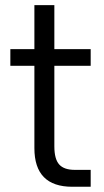

<svg xmlns="http://www.w3.org/2000/svg" viewBox="-20 -713 396 733"><path d="M19.5 -461.9V-525.4H111.3V-693.4H187.5V-525.4H326.2V-461.9H187.5V-154.3Q187.5 -105.5 206.1 -85Q224.6 -64.5 265.6 -64.5H326.2V0H255.9Q111.3 0 111.3 -147.5V-461.9Z"/></svg>

Font: Batunionen A1
Style: Regular
Weight: 400
Designer: HanYang I&C Co.,Ltd.
Foundry: HanYang I&C Co.,Ltd.
Version: Version 2.50; ttfautohint (v1.6)